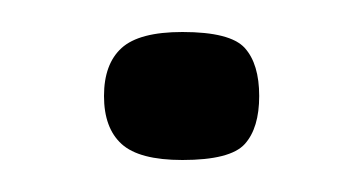

<svg xmlns="http://www.w3.org/2000/svg" viewBox="-20 -88 227 120"><path d="M142 -28Q142 -8 133 2Q124 12 94 12Q67 12 56 2Q45 -8 45 -28Q45 -48 56 -58Q67 -68 94 -68Q124 -68 133 -58Q142 -48 142 -28Z"/></svg>

Font: Glory Medium
Style: Regular
Weight: 500
Designer: Robert Leuschke
Foundry: Robert Leuschke
Version: Version 1.011